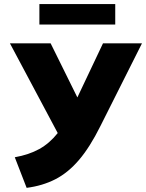

<svg xmlns="http://www.w3.org/2000/svg" viewBox="-20 -914 721 948"><path d="M111.5 13.5 53 -137.5Q123 -150 174 -178.2Q225 -206.5 265 -257L29 -700H230L362 -433L488.5 -700H681L475.5 -291Q424 -187.5 370 -124.2Q316 -61 253 -28.8Q190 3.5 111.5 13.5ZM174.5 -793V-894H549V-793Z"/></svg>

Font: Geologica
Style: Bold
Weight: 700
Designer: Sindre Bremnes, Frode Helland
Foundry: Monokrom Skriftforlag AS
Version: Version 1.010; ttfautohint (v1.8.4.7-5d5b);gftools[0.9.28]